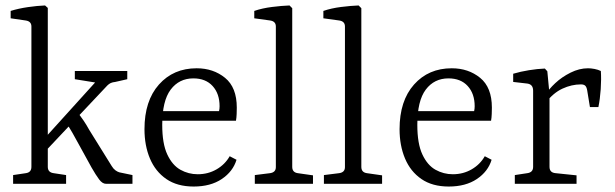

<svg xmlns="http://www.w3.org/2000/svg" viewBox="-20 -673 2250 703"><path d="M28 0V-32L75 -39Q95 -42 95 -62V-576Q95 -595 74 -598L19 -606V-633Q48 -642 82.5 -647Q117 -652 145 -653L155 -644V-62Q155 -42 176 -39L222 -32V0ZM368 0Q355 0 343 -16Q331 -32 315 -60L271 -140Q257 -166 245 -187Q233 -208 221 -225L262 -265Q276 -246 286 -231.5Q296 -217 307 -197L389 -65Q395 -55 402.5 -49.5Q410 -44 417 -42L465 -32V0ZM144 -117 140 -163 340 -384 347 -368 254 -383V-413H446V-383L402 -373Q392 -372 385.5 -369Q379 -366 373 -360Z M509 -200Q509 -304 562 -363.5Q615 -423 700 -423Q761 -423 804 -388Q847 -353 847 -279Q847 -270 846.5 -256Q846 -242 844 -231H555V-266H782Q783 -271 783.5 -275Q784 -279 784 -284Q784 -330 758.5 -358Q733 -386 688 -386Q636 -386 605 -345Q574 -304 574 -216Q574 -147 592.5 -107.5Q611 -68 640.5 -51.5Q670 -35 704 -35Q742 -35 773 -53Q804 -71 821 -101L846 -88Q833 -45 792 -17.5Q751 10 689 10Q629 10 589 -17.5Q549 -45 529 -92.5Q509 -140 509 -200Z M1050 -62Q1050 -42 1070 -39L1126 -31V0H913V-32L969 -39Q990 -42 990 -61V-576Q990 -595 969 -598L911 -606V-633Q940 -643 976 -647.5Q1012 -652 1040 -653L1050 -643Z M1303 -62Q1303 -42 1323 -39L1379 -31V0H1166V-32L1222 -39Q1243 -42 1243 -61V-576Q1243 -595 1222 -598L1164 -606V-633Q1193 -643 1229 -647.5Q1265 -652 1293 -653L1303 -643Z M1443 -200Q1443 -304 1496 -363.5Q1549 -423 1634 -423Q1695 -423 1738 -388Q1781 -353 1781 -279Q1781 -270 1780.5 -256Q1780 -242 1778 -231H1489V-266H1716Q1717 -271 1717.5 -275Q1718 -279 1718 -284Q1718 -330 1692.5 -358Q1667 -386 1622 -386Q1570 -386 1539 -345Q1508 -304 1508 -216Q1508 -147 1526.5 -107.5Q1545 -68 1574.5 -51.5Q1604 -35 1638 -35Q1676 -35 1707 -53Q1738 -71 1755 -101L1780 -88Q1767 -45 1726 -17.5Q1685 10 1623 10Q1563 10 1523 -17.5Q1483 -45 1463 -92.5Q1443 -140 1443 -200Z M1978 -327Q1989 -346 2013 -368.5Q2037 -391 2069 -407Q2101 -423 2133 -423Q2144 -423 2157 -420.5Q2170 -418 2180 -413Q2182 -383 2179.5 -346.5Q2177 -310 2171 -281H2140L2130 -342Q2128 -354 2123 -359Q2118 -364 2107 -364Q2073 -364 2039.5 -348.5Q2006 -333 1979 -298ZM1992 -328V-62Q1992 -41 2014 -39L2091 -31V0H1865V-32L1911 -39Q1932 -42 1932 -62V-341Q1932 -364 1911 -367L1859 -373V-403Q1886 -411 1917 -416Q1948 -421 1975 -422L1984 -412Z"/></svg>

Font: Rasa Light
Style: Regular
Weight: 300
Designer: Anna Giedrys (Yrsa+Rasa design), David Brezina (Yrsa art-direction, Rasa art-direction, design)
Foundry: Rosetta Type Foundry
Version: Version 2.004